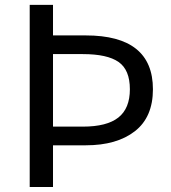

<svg xmlns="http://www.w3.org/2000/svg" viewBox="-20 -753 690 773"><path d="M99.6 0V-733.4H193.4V-610.4H325.2Q595.7 -610.4 595.7 -393.6Q595.7 -281.2 522.9 -224.6Q450.2 -168 325.2 -168H193.4V0ZM193.4 -243.2H313.5Q410.2 -243.2 456.5 -279.8Q502.9 -316.4 502.9 -393.6Q502.9 -471.7 457.5 -503.4Q412.1 -535.2 313.5 -535.2H193.4Z"/></svg>

Font: Nasu
Style: Regular
Weight: 400
Designer: Ryoko NISHIZUKA (kana &amp; ideographs); Paul D. Hunt (Latin, Greek &amp; Cyrillic); Wenlong ZHANG (bopomofo); Sandoll C
Version: Version 2014.1215